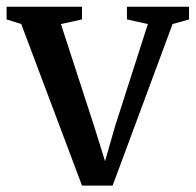

<svg xmlns="http://www.w3.org/2000/svg" viewBox="-26 -558 594 583"><path d="M223 5.5 38.5 -485 -6 -499V-537.5H223V-499L159 -485L259 -177.5L293 -68.5L323.5 -175L423 -485L359.5 -499V-537.5H548V-499L498 -485L316 5.5Z"/></svg>

Font: Merriweather 60pt Medium
Style: Regular
Weight: 500
Version: Version 2.100